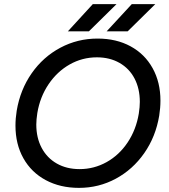

<svg xmlns="http://www.w3.org/2000/svg" viewBox="-20 -899 820 931"><path d="M55 -290Q55 -325 61 -362Q78 -464 133.5 -543.5Q189 -623 272.5 -667.5Q356 -712 453 -712Q544 -712 613 -674.5Q682 -637 720 -568.5Q758 -500 758 -411Q758 -376 752 -338Q735 -236 679.5 -156.5Q624 -77 541.5 -32.5Q459 12 363 12Q272 12 202 -25.5Q132 -63 93.5 -131.5Q55 -200 55 -290ZM156 -295Q156 -231 182 -182Q208 -133 255.5 -106Q303 -79 366 -79Q436 -79 497 -113Q558 -147 599 -208.5Q640 -270 653 -348Q658 -381 658 -405Q658 -469 632.5 -518Q607 -567 559.5 -594Q512 -621 450 -621Q379 -621 318 -586.5Q257 -552 215.5 -490.5Q174 -429 161 -351Q156 -319 156 -295ZM619 -879H733L599 -747H497ZM430 -879H545L411 -747H309Z"/></svg>

Font: Oak Sans Medium
Style: Italic
Weight: 500
Italic angle: -9.49998°
Foundry: Erik Kennedy, Walven
Version: Version 1.000